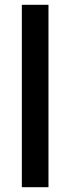

<svg xmlns="http://www.w3.org/2000/svg" viewBox="-20 -780 293 800"><path d="M182 0V-760H71V0Z"/></svg>

Font: Noto Sans UI SemiCondensed Medium
Style: Regular
Weight: 500
Width: 4
Designer: Monotype Design Team
Foundry: Monotype Imaging Inc.
Version: Version 1.901